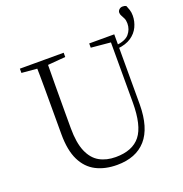

<svg xmlns="http://www.w3.org/2000/svg" viewBox="-152 -996 1093 1145"><g transform="rotate(-20 394.5 -423.5)"><path d="M212 -286Q212 -193 236 -137Q260 -81 303.5 -56.5Q347 -32 406 -32Q513 -32 562.5 -94.5Q612 -157 612 -304V-723H647V-278Q646 -130 582 -57.5Q518 15 398 15Q322 15 265.5 -14Q209 -43 178 -106Q147 -169 147 -271V-387Q147 -472 147 -556.5Q147 -641 145 -723H214Q213 -641 212.5 -557Q212 -473 212 -387ZM175 -685 48 -696V-723H326V-696L194 -685ZM629 -684H617L488 -696V-723H629ZM637 -636 633 -657Q695 -663 719 -691.5Q743 -720 743 -757Q743 -777 737 -790Q731 -803 725 -813Q719 -823 719 -834Q719 -845 728 -853.5Q737 -862 750 -862Q756 -862 761.5 -861Q767 -860 773 -856Q778 -844 783.5 -828Q789 -812 789 -791Q789 -754 773 -720Q757 -686 723.5 -663.5Q690 -641 637 -636Z"/></g></svg>

Font: Early Summer Mincho VF
Style: Regular
Weight: 250
Designer: GuiWonder
Version: Version 1.002